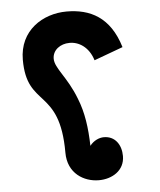

<svg xmlns="http://www.w3.org/2000/svg" viewBox="-53 -752 688 828"><g transform="rotate(-5 291.5 -337.5)"><path d="M342 31C399 31 454 -1 454 -64C454 -112 428 -152 379 -152C359 -152 335 -142 318 -120C316 -198 307 -265 282 -327C245 -424 193 -466 193 -508C193 -546 228 -570 266 -570C306 -571 350 -545 368 -486L493 -532C453 -665 367 -706 266 -706C163 -706 60 -642 60 -515C60 -305 208 -384 208 -100C208 -10 277 31 342 31Z"/></g></svg>

Font: Noto Sans Arabic ExtBd
Style: Regular
Weight: 800
Designer: Monotype Design Team, Nadine Chahine, Nizar Qandah and Khaled Hosny
Foundry: Monotype Imaging Inc.
Version: Version 2.012